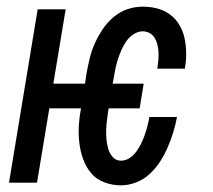

<svg xmlns="http://www.w3.org/2000/svg" viewBox="-20 -548 640 576"><path d="M343 8Q317 8 293 -1Q269 -10 253.5 -28.5Q238 -47 229.5 -70.5Q221 -94 218 -119.5Q215 -145 216.5 -171Q218 -197 223 -223H128L91 0H7L93 -520H177L140 -297H235L240 -330Q244 -352 249.5 -374.5Q255 -397 265 -419Q275 -441 288.5 -461Q302 -481 321 -497Q340 -513 362.5 -520.5Q385 -528 408 -528Q431 -528 452 -522.5Q473 -517 490 -504.5Q507 -492 518 -473.5Q529 -455 533.5 -434Q538 -413 538.5 -390.5Q539 -368 535 -345Q535 -345 535 -344Q535 -343 535 -342H452Q452 -343 452 -343.5Q452 -344 452 -344Q454 -356 455 -367.5Q456 -379 455.5 -390.5Q455 -402 452.5 -413Q450 -424 444.5 -433.5Q439 -443 429.5 -448.5Q420 -454 408 -454Q394 -454 381 -445.5Q368 -437 359.5 -425Q351 -413 345 -399.5Q339 -386 334.5 -372.5Q330 -359 327 -345.5Q324 -332 322 -318L318 -297H411L399 -223H306L305 -218Q303 -203 301 -188Q299 -173 298.5 -158Q298 -143 299.5 -128.5Q301 -114 305 -100.5Q309 -87 318.5 -76.5Q328 -66 343 -66Q357 -66 369 -74Q381 -82 389.5 -94Q398 -106 404 -118.5Q410 -131 414.5 -144Q419 -157 422.5 -170.5Q426 -184 428 -197H511Q507 -175 500 -152Q493 -129 483.5 -107Q474 -85 461 -64.5Q448 -44 430 -27Q412 -10 389 -1Q366 8 343 8Z"/></svg>

Font: Iosevka SS04 Extended Oblique
Style: Regular
Weight: 400
Width: 7
Italic angle: -9°
Monospace: yes
Designer: Belleve Invis
Foundry: Belleve Invis
Version: Version 19.0.0; ttfautohint (v1.8.4)